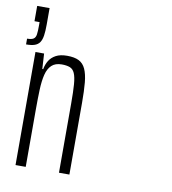

<svg xmlns="http://www.w3.org/2000/svg" viewBox="-80 -783 765 853"><g transform="rotate(10 302.0 -356.5)"><path d="M47 0V-510H86L90 -441H94Q98 -463 108.5 -480Q119 -497 138.5 -507.5Q158 -518 189 -518Q222 -518 242 -508Q262 -498 272.5 -475Q283 -452 286.5 -415Q290 -378 290 -324V0H243V-312Q243 -366 240.5 -398.5Q238 -431 230.5 -448Q223 -465 208.5 -470.5Q194 -476 172 -476Q143 -476 126.5 -460.5Q110 -445 103 -416.5Q96 -388 94.5 -348Q93 -308 93 -261V0ZM0 -536V-562Q20 -562 29 -568Q38 -574 40 -588.5Q42 -603 42 -627V-644H19V-713H75V-639Q75 -609 72 -589Q69 -569 61 -557.5Q53 -546 38.5 -541Q24 -536 0 -536Z"/></g></svg>

Font: Saira UltraCondensed Light
Style: Regular
Weight: 300
Width: 1
Designer: Hector Gatti with collaboration of the Omnibus-Type team
Foundry: Omnibus-Type
Version: Version 1.101